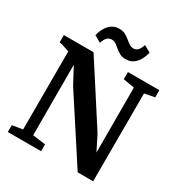

<svg xmlns="http://www.w3.org/2000/svg" viewBox="-217 -1119 1203 1274"><g transform="rotate(30 385.0 -482.0)"><path d="M108 -663.5 91.5 -669Q69 -677 55.8 -681.2Q42.5 -685.5 28.5 -687V-743H256L548.5 -289.5L605.5 -176L605 -673.5L519.5 -688V-743H760V-688L682.5 -673.5L682 0H563.5L250.5 -481L184 -605.5L184.5 -65.5L283 -52.5V0H28V-52.5L107.5 -65.5ZM376.5 -847.5Q359.5 -862.5 347.8 -869.5Q336 -876.5 320.5 -876.5Q298.5 -876.5 284.5 -861.8Q270.5 -847 261 -818L210 -847.5Q223.5 -902 253.5 -932.8Q283.5 -963.5 327 -963.5Q355 -963.5 374 -953.5Q393 -943.5 415.5 -924.5Q433 -910 444.8 -903.2Q456.5 -896.5 471 -896.5Q492 -896.5 505.5 -911.2Q519 -926 528.5 -955L579.5 -926Q566 -870.5 536.2 -839.8Q506.5 -809 463 -809Q436 -809 417.5 -818.8Q399 -828.5 376.5 -847.5Z"/></g></svg>

Font: Merriweather Text
Style: Bold
Weight: 700
Designer: Eben Sorkin
Foundry: Eben Sorkin
Version: Version 2.100